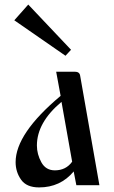

<svg xmlns="http://www.w3.org/2000/svg" viewBox="-20 -816 502 846"><path d="M104.5 -795.9 43 -726.6 268.6 -570.3 293 -596.7ZM333 -483.4C331.1 -494.5 323.2 -500 309.6 -500H227.5L247.1 -393.6C114.9 -282.9 48.8 -185.5 48.8 -101.6C48.8 -72.9 56.8 -47.2 72.8 -24.4C88.7 -1.6 115.2 9.8 152.3 9.8C214.8 9.8 265.6 -13.7 304.7 -60.5L316.4 0H418ZM297.9 -103.5C279.6 -78.1 254.2 -65.4 221.7 -65.4C195 -65.4 175.1 -77.3 162.1 -101.1C149.1 -124.8 142.6 -149.4 142.6 -174.8C142.6 -242.5 178.7 -306.6 251 -367.2Z"/></svg>

Font: TriodPostnaja
Style: Medium
Weight: 500
Version: 20110805; ttfautohint (v0.96) -l 8 -r 50 -G 200 -x 14 -w "G"